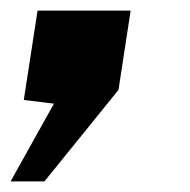

<svg xmlns="http://www.w3.org/2000/svg" viewBox="-28 -190 360 363"><path d="M-8 153 74 6 17 -1 43 -170H219L196 -20L56 153Z"/></svg>

Font: Public Sans Black
Style: Italic
Weight: 900
Italic angle: -8°
Designer: The Public Sans project authors (U.S. Web Design System). Libre Franklin designed by Pablo Impallari and Rodrigo Fuenzal
Version: Version 1.007; ttfautohint (v1.8.1) -l 8 -r 50 -G 200 -x 14 